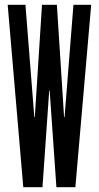

<svg xmlns="http://www.w3.org/2000/svg" viewBox="-20 -780 412 800"><path d="M215 0 187 -402H185L157 0H77L12 -760H86L123 -292H125L155 -760H217L247 -292H249L286 -760H360L294 0Z"/></svg>

Font: Commune Nuit Debout
Style: Regular
Weight: 400
Designer: Sébastien Marchal
Foundry: Sébastien Marchal
Version: Version 1.003;PS 1.3;hotconv 1.0.88;makeotf.lib2.5.647800